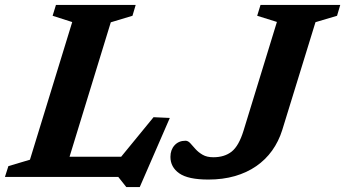

<svg xmlns="http://www.w3.org/2000/svg" viewBox="-45 -718 1400 779"><path d="M404.5 -627.5 212 0H-25L-11 -44L76.5 -70L248 -628.5L168.5 -654L182 -698H505.5L492.5 -654ZM415 -43.5 578 -242.5 644 -239.5 522 41H467.5L435 0H83.5L109 -82H480ZM1100 -190Q1085.5 -144 1059 -107Q1032.5 -70 994.5 -43.8Q956.5 -17.5 907.8 -3.5Q859 10.5 800.5 10.5Q718 10.5 682.2 -14.8Q646.5 -40 646.5 -81.5Q646.5 -110 663.2 -128.5Q680 -147 707.5 -147Q718 -147 727.2 -136.8Q736.5 -126.5 748.2 -113.2Q760 -100 777.2 -90Q794.5 -80 820.5 -80Q866 -80 895 -103Q924 -126 943 -187.5L1078.5 -629L998.5 -654L1012 -698H1335.5L1322.5 -654L1235 -628Z"/></svg>

Font: Newsreader 9pt SemiBold
Style: Italic
Weight: 600
Italic angle: -17°
Designer: Hugues Gentile
Foundry: Production Type
Version: Version 1.003